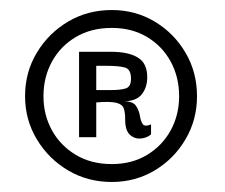

<svg xmlns="http://www.w3.org/2000/svg" viewBox="-20 -592 448 383"><path d="M203 -229Q155 -229 116 -252Q77 -275 53.5 -314Q30 -353 30 -400Q30 -448 53.5 -487Q77 -526 116 -549Q155 -572 203 -572Q250 -572 288.5 -549Q327 -526 350 -487Q373 -448 373 -400Q373 -353 350 -314Q327 -275 288.5 -252Q250 -229 203 -229ZM203 -264.7Q243.3 -264.7 273.7 -283.2Q304 -301.7 320.7 -332.3Q337.3 -363 337.3 -400Q337.3 -438 320.7 -468.8Q304 -499.7 273.7 -518Q243.3 -536.3 203 -536.3Q161.7 -536.3 131 -518Q100.3 -499.7 83.5 -468.8Q66.7 -438 66.7 -400Q66.7 -363 83.5 -332.3Q100.3 -301.7 131 -283.2Q161.7 -264.7 203 -264.7ZM137.7 -318.3V-488.7H201.7Q236 -488.7 254.8 -477.3Q273.7 -466 273.7 -438.3Q273.7 -417 262.5 -403.5Q251.3 -390 227 -390Q245 -390 251.2 -381Q257.3 -372 259 -361.3Q260.7 -350.7 264.5 -344.7Q268.3 -338.7 281.3 -343.7V-324Q273 -316.7 260.7 -315.7Q248.3 -314.7 239 -323.3Q229.7 -332 229.7 -353Q229.7 -368 226.8 -376Q224 -384 211.8 -387Q199.7 -390 172 -387.7V-318.3ZM172 -412.3H199.7Q221.7 -412.3 231.5 -415.8Q241.3 -419.3 241.3 -435Q241.3 -454 229.2 -457.3Q217 -460.7 194 -460.7H172Z"/></svg>

Font: Darker Grotesque Light
Style: Regular
Weight: 300
Designer: Gabriel Lam
Foundry: TypeRant
Version: Version 1.000;gftools[0.9.28]